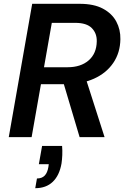

<svg xmlns="http://www.w3.org/2000/svg" viewBox="-20 -720 659 1008"><path d="M26 0 149 -700H398Q473 -700 520.5 -674.5Q568 -649 590.5 -607Q613 -565 612 -514Q611 -443 574.5 -389.5Q538 -336 473.5 -307Q409 -278 324 -278H195L146 0ZM398 0 306 -309H430L529 0ZM211 -367H335Q404 -367 445.5 -403Q487 -439 488 -503Q489 -545 462 -572.5Q435 -600 375 -600H252ZM165 268 174 217Q200 217 214.5 202Q229 187 234 157L236 142H184L201 46H306Q308 70 307 94Q306 118 303 138Q292 201 257 234.5Q222 268 165 268Z"/></svg>

Font: DM Sans 20pt SemiBold
Style: Italic
Weight: 600
Italic angle: -10°
Version: Version 4.004;gftools[0.9.30]